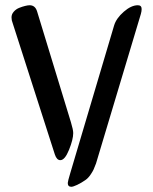

<svg xmlns="http://www.w3.org/2000/svg" viewBox="-20 -715 591 740"><path d="M191.4 -119.6 28.8 -626Q24.4 -636.2 24.4 -647.9Q24.4 -660.2 33 -669.9Q41.5 -679.7 53.7 -684.6Q65.9 -689.5 76.7 -692.1Q87.4 -694.8 94.2 -694.8Q115.7 -694.8 123 -670.9L253.4 -243.7Q262.2 -214.8 262.2 -202.1Q262.2 -177.7 246.1 -137.7Q230 -97.7 212.4 -97.7Q198.7 -97.7 191.4 -119.6ZM522.9 -661.1 350.1 -85Q343.8 -68.8 340.6 -61.5Q337.4 -54.2 328.6 -41.3Q319.8 -28.3 309.1 -21Q293 -9.8 277.3 -2.4Q261.7 4.9 254.9 4.9Q241.2 4.9 241.2 -9.8Q241.2 -15.6 251 -48.3L419.9 -617.2Q428.2 -644.5 457 -669.7Q485.8 -694.8 511.2 -694.8Q525.9 -694.8 525.9 -680.2Q525.9 -671.4 522.9 -661.1Z"/></svg>

Font: SirinStencil
Style: Regular
Weight: 400
Designer: Olga Karpushina (okarpush@gmail.com)
Foundry: Cyreal (www.cyreal.org)
Version: Version 1.002